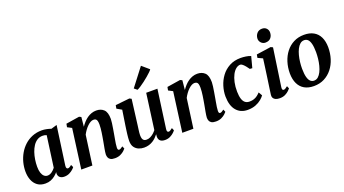

<svg xmlns="http://www.w3.org/2000/svg" viewBox="-63 -1504 3862 2154"><g transform="rotate(-20 1868.0 -427.0)"><path d="M474.5 -102.5Q472 -81 477.8 -72.5Q483.5 -64 493.5 -64Q501.5 -64 512 -69.2Q522.5 -74.5 538 -88L552 -57.5Q547 -49 529.2 -32.8Q511.5 -16.5 484.5 -3.2Q457.5 10 423 10Q392.5 10 372.8 -5.2Q353 -20.5 351.5 -51.5L353.5 -69.5Q337.5 -50 315.2 -31.8Q293 -13.5 264.2 -1.8Q235.5 10 199.5 10Q142 10 104.8 -17.5Q67.5 -45 49.5 -91.2Q31.5 -137.5 31.5 -194Q31.5 -248.5 45.5 -302Q59.5 -355.5 87 -403Q114.5 -450.5 154.5 -487Q194.5 -523.5 246.5 -544.5Q298.5 -565.5 361.5 -565.5Q388 -565.5 418.5 -559Q449 -552.5 470 -544.5L539 -565ZM395.5 -495.5Q385 -500.5 373.5 -502.8Q362 -505 349.5 -505Q312.5 -505 283.8 -486.8Q255 -468.5 234.2 -437Q213.5 -405.5 200 -365.8Q186.5 -326 180 -283Q173.5 -240 173.5 -199Q173.5 -156 183.2 -126.2Q193 -96.5 210.5 -81Q228 -65.5 251 -65.5Q266 -65.5 279.2 -70.8Q292.5 -76 304.2 -84.5Q316 -93 326 -103.2Q336 -113.5 344.5 -124.5Z M819.5 -441.5Q837 -467.5 857.8 -490.2Q878.5 -513 902.8 -529.8Q927 -546.5 954 -556Q981 -565.5 1010.5 -565.5Q1065.5 -565.5 1099.8 -533.2Q1134 -501 1134 -420.5Q1134 -403 1129.8 -372.2Q1125.5 -341.5 1120 -307.8Q1114.5 -274 1109.5 -246.5Q1105.5 -221.5 1100.2 -193.5Q1095 -165.5 1091.2 -139.5Q1087.5 -113.5 1087 -93.5Q1087 -76 1092 -70Q1097 -64 1104 -64Q1112.5 -64 1122.8 -69.2Q1133 -74.5 1149.5 -87L1162.5 -56.5Q1157.5 -49.5 1140.2 -33.2Q1123 -17 1095 -3.5Q1067 10 1028.5 10Q994 10 976 -0.5Q958 -11 951.2 -28Q944.5 -45 944.5 -64.5Q945 -77 947.5 -94.8Q950 -112.5 953.8 -133.2Q957.5 -154 961.8 -176Q966 -198 969.5 -218Q973 -239 977.2 -262.8Q981.5 -286.5 985 -311.8Q988.5 -337 990.8 -361Q993 -385 993 -406.5Q992.5 -435 987.8 -450.5Q983 -466 972.8 -472.2Q962.5 -478.5 946 -478.5Q929 -478.5 910.5 -468.2Q892 -458 873.8 -440.5Q855.5 -423 838.8 -400Q822 -377 808.5 -351L760.5 0H628L691.5 -474L640 -501L647.5 -540.5L807 -565.5L830.5 -554Z M1376.5 10Q1344.5 10 1314 -2Q1283.5 -14 1263.2 -41.5Q1243 -69 1242.5 -116Q1242.5 -133.5 1244.2 -154.5Q1246 -175.5 1248.8 -198.8Q1251.5 -222 1255 -245.8Q1258.5 -269.5 1261.5 -291.5L1289.5 -474L1231.5 -507.5L1238.5 -547L1407.5 -565L1430.5 -553L1397 -289Q1394.5 -267.5 1391.5 -245.8Q1388.5 -224 1385.8 -204Q1383 -184 1381.2 -166.8Q1379.5 -149.5 1379.5 -136.5Q1379.5 -109.5 1385.5 -93.8Q1391.5 -78 1403.5 -71.2Q1415.5 -64.5 1433.5 -64.5Q1455.5 -64.5 1477 -74.8Q1498.5 -85 1517 -101.2Q1535.5 -117.5 1549.5 -135.5L1607 -560.5H1741L1677.5 -100.5Q1675 -81.5 1680.2 -72.8Q1685.5 -64 1695.5 -64Q1704.5 -64 1714.5 -69.5Q1724.5 -75 1742.5 -89.5L1755.5 -59Q1750.5 -50.5 1733.2 -34Q1716 -17.5 1689 -3.8Q1662 10 1627 10Q1590 10 1571.8 -5.2Q1553.5 -20.5 1551 -46.5Q1550.5 -49 1550.5 -53.2Q1550.5 -57.5 1550.8 -62.5Q1551 -67.5 1551.8 -72.8Q1552.5 -78 1553 -82.5L1551 -83.5Q1538 -66.5 1521 -49.8Q1504 -33 1482.5 -19.5Q1461 -6 1434.8 2Q1408.5 10 1376.5 10ZM1492.5 -653.5 1655 -865.5 1739.5 -793Q1733.5 -783 1715.8 -765.5Q1698 -748 1673.2 -727Q1648.5 -706 1621.5 -685.5Q1594.5 -665 1569.8 -648.8Q1545 -632.5 1527.5 -625Z M2025.5 -441.5Q2043 -467.5 2063.8 -490.2Q2084.5 -513 2108.8 -529.8Q2133 -546.5 2160 -556Q2187 -565.5 2216.5 -565.5Q2271.5 -565.5 2305.8 -533.2Q2340 -501 2340 -420.5Q2340 -403 2335.8 -372.2Q2331.5 -341.5 2326 -307.8Q2320.5 -274 2315.5 -246.5Q2311.5 -221.5 2306.2 -193.5Q2301 -165.5 2297.2 -139.5Q2293.5 -113.5 2293 -93.5Q2293 -76 2298 -70Q2303 -64 2310 -64Q2318.5 -64 2328.8 -69.2Q2339 -74.5 2355.5 -87L2368.5 -56.5Q2363.5 -49.5 2346.2 -33.2Q2329 -17 2301 -3.5Q2273 10 2234.5 10Q2200 10 2182 -0.5Q2164 -11 2157.2 -28Q2150.5 -45 2150.5 -64.5Q2151 -77 2153.5 -94.8Q2156 -112.5 2159.8 -133.2Q2163.5 -154 2167.8 -176Q2172 -198 2175.5 -218Q2179 -239 2183.2 -262.8Q2187.5 -286.5 2191 -311.8Q2194.5 -337 2196.8 -361Q2199 -385 2199 -406.5Q2198.5 -435 2193.8 -450.5Q2189 -466 2178.8 -472.2Q2168.5 -478.5 2152 -478.5Q2135 -478.5 2116.5 -468.2Q2098 -458 2079.8 -440.5Q2061.5 -423 2044.8 -400Q2028 -377 2014.5 -351L1966.5 0H1834L1897.5 -474L1846 -501L1853.5 -540.5L2013 -565.5L2036.5 -554Z M2614 10Q2529 10 2479.5 -48Q2430 -106 2428.5 -215.5Q2428 -276 2446.8 -337.8Q2465.5 -399.5 2503.5 -451Q2541.5 -502.5 2599.5 -534Q2657.5 -565.5 2734.5 -565.5Q2763.5 -565.5 2797.5 -560.5Q2831.5 -555.5 2855 -545L2820 -412.5L2791 -414.5Q2779.5 -431.5 2764.2 -450.5Q2749 -469.5 2733.5 -482.8Q2718 -496 2705.5 -496Q2679 -496 2654 -476.2Q2629 -456.5 2609.8 -420Q2590.5 -383.5 2579.5 -333.2Q2568.5 -283 2569.5 -222.5Q2570.5 -169.5 2581.5 -135.8Q2592.5 -102 2613 -86.5Q2633.5 -71 2664.5 -71Q2695 -71 2718.2 -79.2Q2741.5 -87.5 2759.8 -101.5Q2778 -115.5 2793.5 -132.5L2819 -89Q2806 -69.5 2778.5 -46.2Q2751 -23 2709.8 -6.5Q2668.5 10 2614 10Z M2996.5 10Q2968 10 2948.5 1.8Q2929 -6.5 2920 -21.8Q2911 -37 2913.5 -58.5Q2916 -80 2920.8 -112Q2925.5 -144 2931.2 -184.8Q2937 -225.5 2943.8 -272.5Q2950.5 -319.5 2957.5 -370.8Q2964.5 -422 2971.5 -474.5L2913.5 -501.5L2920.5 -540L3094 -565L3118.5 -553L3052.5 -100.5Q3050 -82 3054.5 -73Q3059 -64 3069 -64Q3078.5 -64 3089 -69.8Q3099.5 -75.5 3116.5 -89.5L3129.5 -59Q3123.5 -51.5 3106.8 -34.8Q3090 -18 3062.2 -4Q3034.5 10 2996.5 10ZM3057.5 -631.5Q3028 -631.5 3007.2 -653.5Q2986.5 -675.5 2987.5 -705Q2989.5 -741.5 3012 -766.8Q3034.5 -792 3073 -792Q3106.5 -792 3125.8 -770.8Q3145 -749.5 3144.5 -721.5Q3144.5 -683.5 3122.5 -657.5Q3100.5 -631.5 3057.5 -631.5Z M3491.5 -566.5Q3558.5 -566.5 3605 -540.5Q3651.5 -514.5 3676 -464.2Q3700.5 -414 3701 -341Q3701 -270.5 3681 -206.5Q3661 -142.5 3622.2 -93.2Q3583.5 -44 3528.2 -15.5Q3473 13 3403 13Q3337.5 13 3291.2 -13.2Q3245 -39.5 3220.8 -89.8Q3196.5 -140 3195.5 -211.5Q3195.5 -283.5 3215.5 -347.5Q3235.5 -411.5 3274 -460.8Q3312.5 -510 3367.5 -538.2Q3422.5 -566.5 3491.5 -566.5ZM3473 -509Q3445 -509 3423.8 -490.5Q3402.5 -472 3387 -441.2Q3371.5 -410.5 3361.5 -372.2Q3351.5 -334 3347 -293.8Q3342.5 -253.5 3342.5 -216.5Q3343 -152.5 3353.2 -114.8Q3363.5 -77 3381.8 -60.5Q3400 -44 3424.5 -44Q3452.5 -44 3473.5 -62.2Q3494.5 -80.5 3510 -111.2Q3525.5 -142 3535.2 -180.2Q3545 -218.5 3549.5 -259Q3554 -299.5 3554 -337Q3553.5 -401.5 3543.5 -439Q3533.5 -476.5 3515.8 -492.8Q3498 -509 3473 -509Z"/></g></svg>

Font: Merriweather 24pt
Style: Bold Italic
Weight: 700
Italic angle: -7.8°
Designer: Eben Sorkin
Foundry: Eben Sorkin
Version: Version 2.101